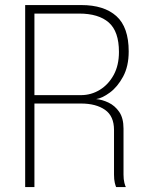

<svg xmlns="http://www.w3.org/2000/svg" viewBox="-20 -758 616 778"><path d="M82 0V-737.5H309.5Q401.5 -737.5 451.5 -692.8Q501.5 -648 501.5 -549.5Q501.5 -489.5 478.8 -447.5Q456 -405.5 425 -382.8Q394 -360 369.5 -356.5Q394 -354.5 419.8 -342.2Q445.5 -330 463 -304.8Q480.5 -279.5 480.5 -237Q480.5 -192 480.5 -143.8Q480.5 -95.5 480.5 -50.5Q480.5 -31 484 -17.2Q487.5 -3.5 490 0H450.5Q448.5 -4 445.2 -17.2Q442 -30.5 442 -50.5Q442 -94 442 -141Q442 -188 442 -231.5Q442 -287.5 405.5 -313Q369 -338.5 308 -338.5H107L119.5 -354V0ZM119.5 -356 107 -372.5H308Q349.5 -372.5 384.5 -394Q419.5 -415.5 440.8 -454.5Q462 -493.5 462 -547.5Q462 -630.5 420.8 -666.8Q379.5 -703 300.5 -703H106.5L119.5 -720Z"/></svg>

Font: Epilogue ExtraLight
Style: Regular
Weight: 250
Designer: Tyler Finck
Foundry: Etcetera Type Co
Version: Version 2.112